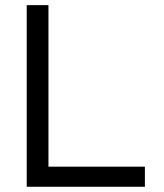

<svg xmlns="http://www.w3.org/2000/svg" viewBox="-20 -713 626 733"><path d="M82 0V-693.4H165V-76.7H533.2V0Z"/></svg>

Font: Cascadia Code PL SemiLight
Style: Regular
Weight: 350
Monospace: yes
Designer: Aaron Bell
Foundry: Saja Typeworks
Version: Version 2404.023; ttfautohint (v1.8.4)